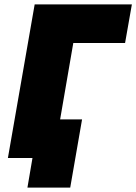

<svg xmlns="http://www.w3.org/2000/svg" viewBox="-20 -720 621 875"><path d="M16 0H128L105 135H300L354 -176H254L314 -524H550L581 -700H138Z"/></svg>

Font: Fixel Display 20240404 Black
Style: Italic
Weight: 900
Italic angle: -10°
Designer: AlfaBravo + MacPaw
Foundry: Kyrylo Tkachov, Marchela Mozhyna, Serhii Makarenko, Maria Weinstein, Zakhar Kryvoshyya
Version: Version 1.211;Glyphs 3.2 (3225)